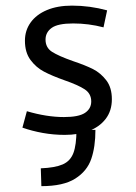

<svg xmlns="http://www.w3.org/2000/svg" viewBox="-20 -465 478 673"><path d="M58.6 -17.6 74.2 -75.2Q143.6 -54.7 204.1 -54.7Q255.9 -54.7 277.8 -69.3Q299.8 -84 299.8 -109.4Q299.8 -136.7 276.9 -151.9Q253.9 -167 206.1 -183.6Q162.1 -199.2 134.3 -213.9Q106.4 -228.5 86.9 -254.9Q67.4 -281.2 67.4 -322.3Q67.4 -358.4 87.4 -386.2Q107.4 -414.1 144.5 -429.7Q181.6 -445.3 232.4 -445.3Q294.9 -445.3 355.5 -428.7L342.8 -369.1Q291 -382.8 236.3 -382.8Q182.6 -382.8 161.1 -367.2Q139.6 -351.6 139.6 -326.2Q139.6 -297.9 162.6 -283.2Q185.5 -268.6 235.4 -251Q279.3 -236.3 306.2 -222.7Q333 -209 352.5 -183.6Q372.1 -158.2 372.1 -117.2Q372.1 -76.2 350.1 -47.9Q328.1 -19.5 291 -5.9Q253.9 7.8 207 7.8Q168 7.8 129.9 1Q91.8 -5.9 58.6 -17.6ZM248 -9.8H314.5Q314.5 49.8 299.8 92.3Q285.2 134.8 243.7 161.1Q202.1 187.5 125 187.5L123 125Q172.9 123 199.7 111.3Q226.6 99.6 237.3 71.3Q248 43 248 -9.8Z"/></svg>

Font: Sudo Var
Style: Regular
Weight: 400
Monospace: yes
Designer: Jens Kutilek
Foundry: Jens Kutilek
Version: Version 0.065;FEAKit 1.0